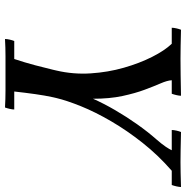

<svg xmlns="http://www.w3.org/2000/svg" viewBox="-8 -734 744 768"><g transform="rotate(90 364.0 -350.0)"><path d="M136 2Q136 -6 138.5 -17Q141 -28 144 -35H216Q230 -77 241 -118.5Q252 -160 259 -190L262 -203Q278 -271 273.5 -340.5Q269 -410 251 -473Q233 -536 207.5 -586.5Q182 -637 155 -665H301Q302 -647 313.5 -620.5Q325 -594 339 -556.5Q353 -519 364 -468Q375 -417 375 -350Q394 -393 420.5 -438.5Q447 -484 477 -526.5Q507 -569 537 -603Q557 -626 567 -641Q577 -656 581 -665H663Q601 -611 551.5 -548.5Q502 -486 465 -422.5Q428 -359 405 -302Q382 -245 372 -203L369 -190Q362 -158 356.5 -119Q351 -80 346 -35H418Q418 -28 415.5 -17Q413 -6 410 2Q376 0 341.5 0Q307 0 274 0Q240 0 205.5 0Q171 0 136 2ZM91 -665Q91 -673 93.5 -684Q96 -695 99 -702Q133 -701 164.5 -700.5Q196 -700 215 -700Q235 -700 277.5 -700.5Q320 -701 363 -702Q363 -695 360.5 -684Q358 -673 355 -665ZM500 -665Q500 -673 502.5 -684Q505 -695 508 -702Q549 -701 579.5 -700.5Q610 -700 629 -700Q649 -700 671 -700.5Q693 -701 728 -702Q728 -695 725.5 -684Q723 -673 720 -665Z"/></g></svg>

Font: Poltawski Nowy
Style: Italic
Weight: 400
Italic angle: -12°
Designer: Adam Pótawski, Mateusz Machalski, Borys Kosmynka, Ania Wieluska
Foundry: Capitalics.wtf
Version: Version 1.001;gftools[0.9.25]